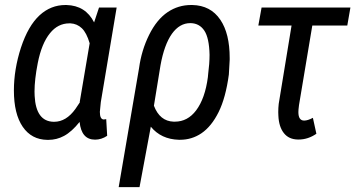

<svg xmlns="http://www.w3.org/2000/svg" viewBox="-20 -559 1455 782"><path d="M121.1 -168.5Q126.5 -64.5 198.2 -63Q199.7 -63 200.7 -63Q249.5 -63 287.1 -115.2L305.2 -142.1L304.7 -143.6L345.2 -382.8Q332.5 -425.8 313.2 -444.1Q293.9 -462.4 267.1 -463.9Q264.6 -463.9 262.7 -463.9Q215.8 -463.9 183.6 -423.8Q149.4 -381.8 133.8 -302.2Q120.6 -234.9 120.6 -186Q120.6 -176.8 121.1 -168.5ZM455.1 -528.3 390.6 -143.1 386.7 -103.5Q386.7 -73.2 402.3 -72.3L412.6 -73.7L416.5 -5.9Q393.1 9.8 367.2 9.8Q311.5 9.8 304.2 -62.5Q272.5 -22.5 240.7 -5.4Q210.9 10.7 176.8 10.7Q174.8 10.7 172.9 10.7Q108.4 9.8 72.5 -42.7Q36.6 -95.2 36.6 -190.4Q36.6 -276.4 65.4 -365.2Q94.7 -454.1 141.6 -497.1Q187 -538.6 246.6 -538.6Q248.5 -538.6 250.5 -538.6Q328.6 -536.6 363.3 -467.8L383.3 -528.3Z M606.9 -128.4Q630.9 -65.4 687 -63.5Q689.5 -63.5 692.4 -63.5Q744.1 -63.5 778.8 -109.4Q815.4 -158.2 826.7 -245.1L827.6 -255.4Q833.5 -300.3 833.5 -335.9Q832 -404.3 812.3 -434.1Q792.5 -463.9 756.8 -464.8Q755.9 -464.8 754.9 -464.8Q711.4 -464.8 680.2 -421.4Q648.9 -377 633.8 -293.5ZM546.4 -281.7Q556.2 -354 587.2 -416.7Q618.2 -479.5 663.1 -509.8Q706.1 -538.6 758.3 -538.6Q760.7 -538.6 763.2 -538.6Q837.9 -537.1 877.4 -478.5Q915.5 -422.4 915.5 -322.8Q915.5 -318.8 915.5 -315.4L912.1 -255.4Q899.4 -161.1 870.4 -102.5Q841.3 -43.9 800.3 -16.1Q761.2 10.3 713.4 10.3Q710.9 10.3 708.5 10.3Q636.2 8.3 594.2 -43L548.3 203.1H463.4Z M1394.5 -455.1H1252L1197.8 -130.9L1195.8 -113.3Q1195.3 -107.4 1195.3 -102.5Q1195.3 -67.9 1218.8 -67.9Q1233.4 -67.9 1254.4 -79.1L1268.6 -14.2Q1234.4 9.3 1196.3 9.3Q1194.8 9.3 1193.4 9.3Q1156.2 8.8 1136 -17.1Q1115.7 -43 1113.8 -87.9Q1113.3 -95.2 1113.3 -102.1Q1113.3 -119.6 1115.2 -136.2L1167.5 -455.1H1032.2L1045.4 -528.3H1407.2Z"/></svg>

Font: MAUL Condensed Italic
Style: Condenced Regular Italic
Weight: 400
Italic angle: -12°
Designer: MAUL
Version: Version 1.0; 2020; ttfautohint (v1.8.3)